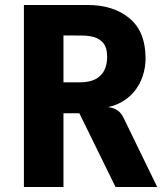

<svg xmlns="http://www.w3.org/2000/svg" viewBox="-20 -747 648 767"><path d="M441.5 0 297 -294.5H224.5L191.5 -302L205.5 -402V-418H297.5Q336 -418 360.2 -430.2Q384.5 -442.5 396.2 -465.2Q408 -488 408 -520Q408 -556.5 393 -574.5Q378 -592.5 355.5 -598.8Q333 -605 309.5 -605L233 -605.5L197 -667L191 -727Q209.5 -727 229.5 -727Q249.5 -727 274 -727Q298.5 -727 330.5 -727Q433 -727 497.2 -674Q561.5 -621 561.5 -513.5Q561.5 -477.5 550 -442.8Q538.5 -408 514.5 -379.2Q490.5 -350.5 452.8 -332.8Q415 -315 363 -313L384 -321Q405 -321 421.8 -317.5Q438.5 -314 451.5 -304.5Q464.5 -295 473 -277.5L608 0ZM75.5 0V-727H233.5V0Z"/></svg>

Font: Spline Sans Mono
Style: Regular
Weight: 400
Monospace: yes
Designer: Eben Sorkin, Mirko Velimirovic
Foundry: Sorkin Type
Version: Version 1.004